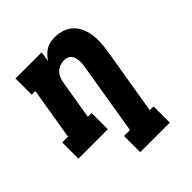

<svg xmlns="http://www.w3.org/2000/svg" viewBox="-203 -670 1006 1006"><g transform="rotate(-45 300.0 -166.5)"><path d="M256 205V85H300L366 -314Q368 -326 369 -337.5Q370 -349 369 -360.5Q368 -372 365 -382.5Q362 -393 355 -401.5Q348 -410 337.5 -414Q327 -418 315 -418Q300 -418 285 -413Q270 -408 258 -397Q246 -386 239.5 -371.5Q233 -357 230 -342L193 -120H221V0H3V-120H46L94 -410H67V-530H261L252 -474Q262 -489 274 -501.5Q286 -514 301 -523Q316 -532 332.5 -535Q349 -538 365 -538Q394 -538 420.5 -529Q447 -520 466.5 -502Q486 -484 497 -459.5Q508 -435 512.5 -408Q517 -381 515.5 -352Q514 -323 510 -295L447 85H475V205Z"/></g></svg>

Font: Iosevka Curly Slab HvExObl
Style: Regular
Weight: 900
Width: 7
Italic angle: -9°
Monospace: yes
Designer: Belleve Invis
Foundry: Belleve Invis
Version: Version 11.1.0; ttfautohint (v1.8.3)